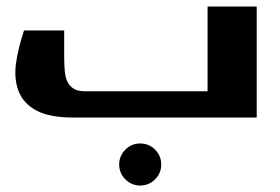

<svg xmlns="http://www.w3.org/2000/svg" viewBox="-20 -363 866 593"><path d="M772.9 -342.8V0H207Q131.8 0 91.8 -22Q52.2 -43.5 37.6 -81.1Q22.9 -118.7 29.3 -166.5Q36.1 -214.8 54.2 -269H178.2V-191.9Q178.2 -168 179.7 -147.5Q181.2 -126.5 187.5 -112.3Q193.8 -98.1 207 -89.4Q219.2 -81.1 244.1 -81.1H621.1V-342.8ZM367.2 190.9Q348.1 171.9 348.1 145Q348.1 118.2 367.2 99.1Q386.2 80.1 413.1 80.1Q439.9 80.1 459 99.1Q478 118.2 478 145Q478 171.9 459 190.9Q439.9 210 413.1 210Q386.2 210 367.2 190.9Z"/></svg>

Font: SimahzazaarabicW05-Bold
Style: Regular
Weight: 700
Designer: Ahmed zaza
Foundry: Ahmed zaza
Version: Version 1.001